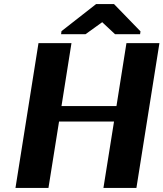

<svg xmlns="http://www.w3.org/2000/svg" viewBox="-20 -923 803 943"><path d="M56 0H218L270 -326H540L488 0H650L763 -711H601L552 -402H282L331 -711H169ZM280 -755H400L482 -814L545 -755H668L670 -769L540 -903H452L282 -770Z"/></svg>

Font: Aerodynamic
Style: BdObl
Weight: 500
Designer: Google
Version: Version 2.000980; 2014